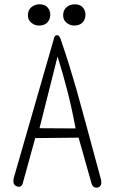

<svg xmlns="http://www.w3.org/2000/svg" viewBox="-20 -889 540 894"><path d="M267 -693Q286 -638 303.5 -581.5Q321 -525 337 -469Q353 -412 381.5 -307Q410 -202 451 -50Q455 -21 436 -16Q416 -11 407 -32L346 -248L144 -246L88 -43Q82 -13 60 -21Q37 -27 44 -60L229 -702Q233 -727 247 -725Q259 -724 267 -693ZM332 -291Q315 -383 293.5 -466.5Q272 -550 248 -626L164 -292ZM214 -821Q214 -799 200.5 -784.5Q187 -770 161 -770Q142 -770 126 -783Q110 -796 110 -817Q110 -842 126 -855.5Q142 -869 164 -869Q189 -869 201.5 -854.5Q214 -840 214 -821ZM378 -821Q378 -799 364.5 -784.5Q351 -770 325 -770Q306 -770 290 -783Q274 -796 274 -817Q274 -842 290 -855.5Q306 -869 328 -869Q353 -869 365.5 -854.5Q378 -840 378 -821Z"/></svg>

Font: Yomogi
Style: Regular
Weight: 400
Designer: satsuyako
Foundry: satsuyako
Version: Version 3.100